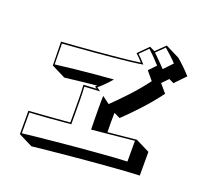

<svg xmlns="http://www.w3.org/2000/svg" viewBox="-157 -1066 1331 1287"><g transform="rotate(20 509.0 -422.5)"><path d="M946 -14Q908 -13 850.5 -9Q793 -5 723 0.5Q653 6 578.5 12.5Q504 19 432.5 26Q361 33 300 39Q239 45 196 50L96 0V-167Q148 -170 224 -176Q300 -182 387 -189V-267Q387 -316 386.5 -363.5Q386 -411 383 -457L475 -462L460 -473L472 -483Q420 -478 365.5 -472Q311 -466 246 -458L146 -508L143 -677Q184 -680 240.5 -684Q297 -688 359.5 -693.5Q422 -699 484.5 -704.5Q547 -710 601.5 -716Q656 -722 694 -728Q684 -740 671.5 -752.5Q659 -765 645 -778L716 -849L753 -831L818 -895L918 -845Q938 -829 966.5 -801.5Q995 -774 1018 -748L946 -673L911 -690L868 -646L918 -587Q862 -512 801 -446Q740 -380 687 -330L643 -351Q643 -333 642.5 -316.5Q642 -300 642 -283Q642 -267 642.5 -250Q643 -233 643 -213L846 -233L946 -183ZM904 -798Q886 -818 862.5 -839.5Q839 -861 817 -880L760 -824Q783 -802 805 -779.5Q827 -757 846 -737ZM534 -192Q533 -232 532.5 -269.5Q532 -307 532 -343Q532 -366 532 -388Q532 -410 533 -432L586 -393Q634 -439 693.5 -502.5Q753 -566 805 -636L755 -696L803 -746Q783 -769 761 -791.5Q739 -814 716 -835L659 -778Q673 -765 687 -750.5Q701 -736 714 -721Q679 -715 624 -708.5Q569 -702 504.5 -696Q440 -690 374.5 -684.5Q309 -679 251.5 -674.5Q194 -670 153 -667L155 -519Q232 -529 295.5 -535.5Q359 -542 423 -548Q487 -554 563 -560Q544 -537 519 -512Q494 -487 476 -473L503 -453L393 -447Q396 -405 396.5 -357.5Q397 -310 397 -260V-180Q307 -172 230 -166Q153 -160 106 -158V-10Q146 -15 205.5 -21Q265 -27 335 -34Q405 -41 478 -47.5Q551 -54 619.5 -59.5Q688 -65 744.5 -69Q801 -73 836 -74V-222Z"/></g></svg>

Font: Rampart One
Style: Regular
Weight: 400
Designer: Fontworks Inc.
Foundry: Fontworks Inc.
Version: Version 1.100